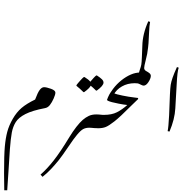

<svg xmlns="http://www.w3.org/2000/svg" viewBox="-20 -1667 2244 2285"><path d="M504.4 -629.4Q533.7 -629.4 586.4 -610.4Q639.2 -591.3 639.2 -564.5Q639.2 -541.5 618.9 -495.4Q598.6 -449.2 574 -417.5Q549.3 -385.7 514.2 -379.9Q364.7 -351.6 283 -309.8Q201.2 -268.1 167.5 -214.1Q133.8 -160.2 120.6 -89.8Q107.4 -19.5 97.7 107.9Q87.9 235.4 80.1 384.3Q72.3 524.9 65.9 597.7H30.8Q28.3 526.4 28.3 395.5Q28.3 178.2 37.4 77.6Q46.4 -22.9 66.7 -98.9Q86.9 -174.8 132.3 -253.4Q177.7 -332 237.1 -382.6Q296.4 -433.1 397.9 -482.4Q429.7 -567.9 453.9 -598.6Q478 -629.4 504.4 -629.4ZM340.8 -883.3ZM301.3 307.6Z M1166.5 -274.9Q1166.5 -226.6 1128.2 -186.8Q1089.8 -147 1042.5 -147Q1001 -147 970.7 -131.1Q940.4 -115.2 897 -63Q853.5 -10.7 799.8 70.3Q718.3 190.9 677.2 241.7Q636.2 292.5 588.4 343.5Q540.5 394.5 486.3 437.5L462.4 411.1Q540.5 342.8 620.1 241.2Q699.7 139.6 807.6 -38.6Q847.2 -103.5 888.9 -157.2Q930.7 -210.9 965.1 -240.5Q999.5 -270 1036.9 -287.6Q1074.2 -305.2 1127 -305.2Q1143.6 -305.2 1155 -297.6Q1166.5 -290 1166.5 -274.9ZM778.8 -505.9ZM696.8 460.4ZM783.2 179.2ZM625 20ZM855.5 227.5ZM828.1 -406.7Z M890.1 -645.5V-654.3Q902.8 -672.4 934.3 -707.5Q965.8 -742.7 977.5 -750H986.3Q1036.1 -719.2 1054.7 -694.3Q1066.9 -710 1091.3 -736.3Q1115.7 -762.7 1125 -768.6H1133.8Q1172.4 -743.7 1192.1 -724.4Q1211.9 -705.1 1211.9 -684.1Q1211.9 -647 1131.8 -588.9H1123Q1089.4 -623 1059.6 -647Q1044.4 -615.7 981.9 -570.8H973.1Q929.7 -613.8 890.1 -645.5ZM1050.3 -669.9ZM1050.3 -839.4ZM1050.3 -566.9Z M1050.3 -669.9ZM1092.8 182.6ZM1249 -268.1Q1249 -243.7 1239.7 -220.7Q1230.5 -197.8 1214.4 -180.2Q1198.2 -162.6 1177 -152.1Q1155.8 -141.6 1132.3 -141.6Q1120.6 -141.6 1110.6 -142.1Q1100.6 -142.6 1091.8 -143.6Q1077.6 -145 1064 -146Q1050.3 -147 1042.5 -147Q1026.9 -147 1018.3 -155.3Q1009.8 -163.6 1009.8 -178.7Q1009.8 -203.1 1019 -226.1Q1028.3 -249 1044.7 -266.6Q1061 -284.2 1082 -294.7Q1103 -305.2 1127 -305.2Q1136.7 -305.2 1146.7 -304.7Q1156.7 -304.2 1171.9 -302.7Q1185.1 -300.8 1197.3 -300.3Q1209.5 -299.8 1216.3 -299.8Q1233.4 -299.8 1241.2 -291.5Q1249 -283.2 1249 -268.1ZM1088.4 -99.6Z M1253.4 -478Q1263.2 -508.8 1280.8 -541.7Q1298.3 -574.7 1314.9 -574.7Q1336.9 -573.2 1337.9 -559.1V-555.7Q1364.3 -544.9 1438.5 -529.5Q1512.7 -514.2 1581.5 -506.3Q1603.5 -504.4 1622.6 -501L1624.5 -488.8Q1581.5 -448.2 1535.6 -402.8Q1408.2 -274.4 1341.8 -222.4Q1275.4 -170.4 1237.8 -155.5Q1200.2 -140.6 1145.5 -140.6Q1122.6 -140.6 1111.1 -147.7Q1099.6 -154.8 1099.6 -173.3Q1099.6 -223.1 1134.8 -261.5Q1169.9 -299.8 1216.8 -299.8Q1310.1 -299.8 1371.6 -331.1Q1433.1 -362.3 1495.1 -417.5Q1455.1 -420.9 1391.6 -433.6Q1297.4 -451.2 1261.7 -468.8ZM1329.1 -952.6ZM1276.4 -1090.8ZM1446.8 7.8ZM1288.1 -553.7ZM1132.3 -141.6Z M1303.7 -516.6Q1282.7 -518.6 1281.7 -534.2Q1281.7 -551.3 1325.4 -609.1Q1369.1 -667 1424.3 -710.9Q1479.5 -754.9 1536.4 -779.5Q1593.3 -804.2 1650.4 -804.2Q1653.8 -804.2 1656.2 -803.2Q1665 -808.6 1673.8 -808.6Q1706.5 -808.6 1740 -793.2Q1773.4 -777.8 1774.9 -762.7Q1773.4 -730.5 1746.1 -689.5Q1718.8 -648.4 1689.9 -647.9Q1676.8 -647.9 1653.8 -660.2Q1630.9 -672.4 1618.9 -674.6Q1606.9 -676.8 1583.5 -676.8Q1498 -676.8 1430.9 -638.4Q1363.8 -600.1 1332 -538.1Q1321.3 -516.6 1303.7 -516.6ZM1485.8 -1359.9ZM1769 -349.6ZM1801.3 -179.2ZM1684.6 -340.8ZM1288.1 -553.7Z M1673.8 -1118.2Q1676.3 -1262.2 1745.1 -1414.1L1766.1 -1406.2Q1757.3 -1366.7 1753.9 -1275.4Q1749.5 -1180.2 1747.3 -1151.6Q1745.1 -1123 1742.2 -1100.6Q1735.4 -1028.3 1713.4 -946.8Q1695.8 -878.9 1695.8 -857.9Q1695.8 -835.9 1716.8 -822.8Q1747.6 -806.2 1761.2 -793.7Q1774.9 -781.2 1774.9 -762.7Q1774.9 -753.4 1761.7 -747.6Q1748.5 -741.7 1729 -741.7Q1671.9 -741.7 1650.9 -751.5Q1629.9 -761.2 1629.9 -779.8Q1629.9 -794.4 1644 -836.9Q1657.2 -873.5 1661.6 -897.7Q1666 -921.9 1668.5 -986.3ZM1750.5 -1647ZM1751 -1540ZM1826.7 -532.7ZM1673.8 -808.6ZM1726.6 -1197.3Z M1975.1 -106.4Q1984.9 -150.4 1992.7 -295.4L2002.4 -543.9Q2005.9 -620.6 2011.5 -657Q2017.1 -693.4 2033.9 -742.2Q2050.8 -791 2085.9 -869.1L2106.9 -861.3Q2090.3 -820.8 2082.5 -659.2L2066.4 -377Q2059.6 -248 1997.1 -101.1ZM2085 -1103ZM2085.9 -997.6ZM1977.1 58.1Z"/></svg>

Font: Noto Nastaliq Urdu
Style: Regular
Weight: 400
Designer: Monotype Design Team
Foundry: Monotype Imaging Inc.
Version: Version 1.02 uh